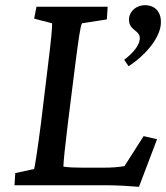

<svg xmlns="http://www.w3.org/2000/svg" viewBox="-20 -716 642 742"><path d="M517 6 587 -178 535 -190 461 -74C437 -70 414 -68 380 -68H299C268 -68 246 -69 225 -72C225 -89 232 -155 242 -237L269 -452C283 -563 291 -618 297 -626L393 -641L396 -690H121L112 -644L181 -626C183 -617 177 -555 164 -452L138 -237C125 -136 115 -74 112 -63L39 -47L36 0H399C431 0 482 3 517 6ZM460 -485 477 -460C547 -506 595 -569 601 -618C607 -667 581 -696 540 -696C509 -696 483 -675 479 -648C473 -595 525 -602 520 -564C518 -544 502 -517 460 -485Z"/></svg>

Font: TPK Tissa Web Medium
Style: Italic
Weight: 500
Italic angle: -7°
Designer: Jacques Le Bailly, Suppakit Chalermlarp | Katatrad Co.,Ltd.
Foundry: Jacques Le Bailly, Cadson Demak Co.,Ltd.
Version: Version 5.000;Glyphs 3.1.2 (3151)